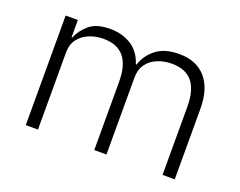

<svg xmlns="http://www.w3.org/2000/svg" viewBox="-89 -683 1053 843"><g transform="rotate(20 437.5 -262.0)"><path d="M150 0H93V-512H150V-431H153Q169 -469 202 -496.5Q235 -524 298 -524Q353 -524 395.5 -498Q438 -472 456 -416H459Q473 -461 512.5 -492.5Q552 -524 620 -524Q701 -524 745 -473.5Q789 -423 789 -329V0H732V-319Q732 -396 700.5 -434.5Q669 -473 604 -473Q569 -473 538 -460.5Q507 -448 488.5 -422.5Q470 -397 470 -359V0H413V-319Q413 -397 381 -435Q349 -473 285 -473Q250 -473 219 -460.5Q188 -448 169 -423Q150 -398 150 -360Z"/></g></svg>

Font: IBM Plex Sans Light
Style: Regular
Weight: 300
Designer: Mike Abbink, Paul van der Laan, Pieter van Rosmalen
Foundry: Bold Monday
Version: Version 3.201